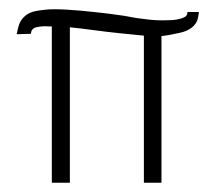

<svg xmlns="http://www.w3.org/2000/svg" viewBox="-20 -395 459 415"><path d="M92 0V-338H83Q74 -339 60.5 -336.5Q47 -334 47 -322L16 -321Q18 -329 19.5 -336Q21 -343 25 -350Q36 -367 57 -371Q78 -375 97 -375Q121 -375 153.5 -372Q186 -369 218.5 -365Q251 -361 275 -356Q289 -354 303 -352.5Q317 -351 331 -351Q337 -351 350 -351.5Q363 -352 374.5 -356Q386 -360 385 -369H410Q409 -363 408 -357Q407 -351 404 -346Q394 -330 370.5 -324.5Q347 -319 329 -317V0H291V-318Q270 -320 240.5 -323Q211 -326 181.5 -330Q152 -334 131 -336V0Z"/></svg>

Font: WindSong
Style: Regular
Weight: 400
Designer: Robert E. Leuschke
Foundry: Robert E. Leuschke
Version: Version 1.010; ttfautohint (v1.8.3)